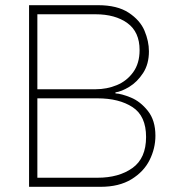

<svg xmlns="http://www.w3.org/2000/svg" viewBox="-20 -720 664 740"><path d="M92 -700H358Q432 -700 476 -671Q520 -642 537 -601.5Q554 -561 554 -522Q554 -473 531.5 -438.5Q509 -404 478.5 -385.5Q448 -367 425 -364V-360Q448 -359 484.5 -344Q521 -329 550 -292.5Q579 -256 579 -197Q579 -148 556.5 -103Q534 -58 486.5 -29Q439 0 368 0H92ZM348 -376Q392 -376 430.5 -392Q469 -408 493.5 -442Q518 -476 518 -527Q518 -597 471 -631Q424 -665 348 -665H124V-376ZM356 -35Q438 -35 490.5 -72.5Q543 -110 543 -192Q543 -273 491 -307Q439 -341 356 -341H124V-35Z"/></svg>

Font: Be Vietnam Thin
Style: Regular
Weight: 100
Designer: Gabriel Lam
Foundry: TypeRant
Version: Version 4.000